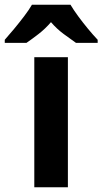

<svg xmlns="http://www.w3.org/2000/svg" viewBox="-72 -786 430 806"><path d="M213 0H72V-546H213ZM224 -766Q237 -744 256.5 -717.5Q276 -691 297.5 -665Q319 -639 338 -619V-606H247Q224 -622 195 -643.5Q166 -665 142 -693Q118 -665 89.5 -643Q61 -621 39 -606H-52V-619Q-35 -638 -13 -664.5Q9 -691 29.5 -718Q50 -745 62 -766Z"/></svg>

Font: Noto Sans Gujarati SemiCondensed
Style: Bold
Weight: 700
Width: 4
Designer: Jelle Bosma - Monotype Design Team, Universal Thirst
Foundry: Monotype Imaging Inc.
Version: Version 2.106; ttfautohint (v1.8.4.7-5d5b)